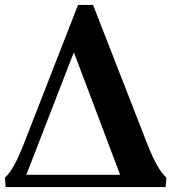

<svg xmlns="http://www.w3.org/2000/svg" viewBox="-20 -760 696 780"><path d="M77 -176 297 -740H358L578 -176Q601 -118 619 -87Q637 -56 656 -38L653 0H3L0 -38Q19 -56 36.5 -87Q54 -118 77 -176ZM468 -50 281 -545H279L87 -50Z"/></svg>

Font: Minipax
Style: Bold
Weight: 600
Designer: Raphaël Ronot, Igor Stepanchenko (Cyrillic)
Foundry: steppetype
Version: Version 1.002